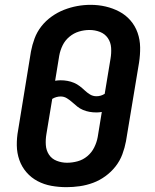

<svg xmlns="http://www.w3.org/2000/svg" viewBox="-20 -766 640 794"><path d="M255 8Q223 8 192.5 2.5Q162 -3 135.5 -17Q109 -31 89.5 -53.5Q70 -76 60 -104.5Q50 -133 49.5 -164.5Q49 -196 55 -228L108 -553Q113 -580 123 -607Q133 -634 151 -657Q169 -680 193.5 -697.5Q218 -715 245 -725.5Q272 -736 299.5 -741Q327 -746 355 -746Q387 -746 417 -739Q447 -732 473.5 -718Q500 -704 519.5 -681.5Q539 -659 549 -630.5Q559 -602 559.5 -570.5Q560 -539 555 -507L501 -182Q496 -155 486 -128Q476 -101 458 -78Q440 -55 416 -37.5Q392 -20 365 -10Q338 0 310 4Q282 8 255 8ZM379 -368Q388 -368 396.5 -370.5Q405 -373 413 -378L437 -523Q441 -546 439.5 -568.5Q438 -591 426 -608.5Q414 -626 393.5 -634Q373 -642 350 -642Q328 -642 306.5 -635.5Q285 -629 267 -614Q249 -599 239 -578.5Q229 -558 225 -536L208 -432Q214 -433 219.5 -433.5Q225 -434 231 -434Q245 -434 259 -431.5Q273 -429 286 -423.5Q299 -418 310 -409.5Q321 -401 330.5 -392Q340 -383 352 -375.5Q364 -368 379 -368ZM257 -93Q279 -93 301 -99Q323 -105 341 -120Q359 -135 369.5 -156Q380 -177 384 -199L401 -303Q395 -302 389.5 -301.5Q384 -301 379 -301Q364 -301 350 -303.5Q336 -306 323 -311.5Q310 -317 299.5 -325.5Q289 -334 279 -343Q269 -352 257 -359.5Q245 -367 231 -367Q222 -367 213 -364.5Q204 -362 196 -357L172 -212Q168 -189 169.5 -166.5Q171 -144 182.5 -126.5Q194 -109 214.5 -101Q235 -93 257 -93Z"/></svg>

Font: Iosevka Curly Extended Oblique
Style: Bold
Weight: 700
Width: 7
Italic angle: -9°
Monospace: yes
Designer: Belleve Invis
Foundry: Belleve Invis
Version: Version 11.1.0; ttfautohint (v1.8.3)